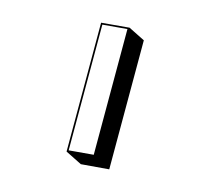

<svg xmlns="http://www.w3.org/2000/svg" viewBox="-117 -937 1234 1127"><g transform="rotate(15 500.0 -374.0)"><path d="M366 0V-783L535 -798L635 -748V36L466 50ZM376 -774V-10L525 -23V-787Z"/></g></svg>

Font: Rampart One
Style: Regular
Weight: 400
Designer: Fontworks Inc.
Foundry: Fontworks Inc.
Version: Version 1.100